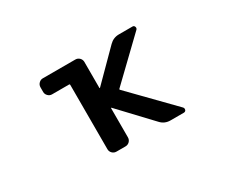

<svg xmlns="http://www.w3.org/2000/svg" viewBox="-93 -790 1185 1013"><g transform="rotate(-30 500.0 -283.5)"><path d="M701.2 -18.6Q666 -18.6 642.6 -43.9L464.8 -232.4Q463.9 -233.4 462.9 -232.9Q461.9 -232.4 461.9 -231.4V-53.7Q461.9 -39.1 451.7 -28.8Q441.4 -18.6 426.8 -18.6H372.1Q357.4 -18.6 347.2 -28.8Q336.9 -39.1 336.9 -53.7V-445.3Q336.9 -450.2 333 -450.2H228.5Q214.8 -450.2 204.6 -460.4Q194.3 -470.7 194.3 -484.4V-512.7Q194.3 -527.3 204.6 -537.6Q214.8 -547.9 228.5 -547.9H426.8Q441.4 -547.9 451.7 -537.6Q461.9 -527.3 461.9 -512.7V-354.5Q461.9 -353.5 462.9 -353Q463.9 -352.5 464.8 -353.5L633.8 -523.4Q658.2 -547.9 692.4 -547.9H775.4Q784.2 -547.9 787.6 -539.1Q791 -530.3 785.2 -523.4L550.8 -297.9Q547.9 -294.9 550.8 -292L793 -43.9Q796.9 -39.1 796.9 -34.2Q796.9 -31.2 795.9 -27.3Q792 -18.6 782.2 -18.6Z"/></g></svg>

Font: Rounded-L Mgen+ 1m medium
Style: Regular
Weight: 500
Designer: [Source Han Sans]
Ryoko NISHIZUKA  (kana & ideographs); Paul D. Hunt (Latin, Greek & Cyrillic); Wenlong ZHANG  (bopomofo
Version: Version 1.059.20150602